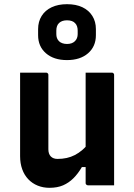

<svg xmlns="http://www.w3.org/2000/svg" viewBox="-20 -885 640 917"><path d="M200 -538Q204 -538 206 -536.5Q208 -535 209.5 -533Q211 -531 211 -527Q211 -483 211 -436.5Q211 -390 211 -344Q211 -298 211 -254.5Q211 -211 211 -172Q211 -150 222.5 -138Q234 -126 255 -126Q278 -126 298.5 -130.5Q319 -135 337.5 -144.5Q356 -154 373.5 -169Q391 -184 406 -205V-87H371Q353 -56 331 -34Q309 -12 281.5 0Q254 12 216 12Q186 12 160 1.5Q134 -9 115 -29Q96 -49 86 -77Q76 -105 76 -139Q76 -184 76 -229Q76 -274 76 -319Q76 -364 76 -409Q76 -441 76 -473.5Q76 -506 76 -538Q107 -538 138.5 -538Q170 -538 200 -538ZM514 -538Q518 -538 520 -536.5Q522 -535 523.5 -533Q525 -531 525 -527Q525 -455 525 -384Q525 -313 525 -241.5Q525 -170 525 -98Q525 -79 525 -62Q525 -45 525 -29Q525 -13 525 0Q503 0 481.5 0Q460 0 439.5 0Q419 0 400 0Q397 0 394.5 -1.5Q392 -3 390.5 -5Q389 -7 389 -11Q389 -99 389 -187Q389 -275 389 -362.5Q389 -450 389 -538Q411 -538 431.5 -538Q452 -538 472.5 -538Q493 -538 514 -538ZM300 -865Q343 -865 373.5 -850.5Q404 -836 421 -809Q438 -782 438 -746V-717Q438 -663 400.5 -630.5Q363 -598 300 -598Q237 -598 199.5 -630.5Q162 -663 162 -717V-746Q162 -782 179 -809Q196 -836 227 -850.5Q258 -865 300 -865ZM300 -788Q276 -788 262.5 -775.5Q249 -763 249 -739V-722Q249 -712 252 -703.5Q255 -695 262 -688Q268 -682 278 -678.5Q288 -675 300 -675Q324 -675 337.5 -688Q351 -701 351 -722V-739Q351 -750 348 -759Q345 -768 339 -774Q333 -781 323 -784.5Q313 -788 300 -788Z"/></svg>

Font: Recursive Monospace
Style: Bold
Weight: 700
Version: Version 1.047